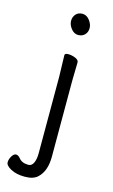

<svg xmlns="http://www.w3.org/2000/svg" viewBox="-131 -747 562 958"><g transform="rotate(15 150.5 -268.0)"><path d="M170.5 -698Q192 -698 207.5 -678Q223 -658 223 -637.5Q223 -617 210 -603.5Q197 -590 176 -590Q155 -590 139.5 -609.5Q124 -629 124 -649.5Q124 -670 136.5 -684Q149 -698 170.5 -698ZM209 -457 207 -364V30Q207 105 168 141Q146 162 102 162Q58 162 29.5 146.5Q1 131 1 114.5Q1 98 11 82Q21 66 32 66Q43 66 54 79Q70 100 104 100Q121 100 130 81Q139 62 139 31V-364L136 -475Q136 -485 154 -485Q172 -485 190.5 -477.5Q209 -470 209 -457Z"/></g></svg>

Font: LXGW Bright GB
Style: Regular
Weight: 400
Designer: Christian Thalmann (Catharsis Fonts)
Foundry: LXGW / Christian Thalmann (Catharsis Fonts) / Fontworks Inc.
Version: Version 5.510